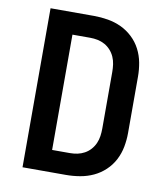

<svg xmlns="http://www.w3.org/2000/svg" viewBox="-82 -805 765 874"><g transform="rotate(10 300.0 -367.5)"><path d="M81 0V-735H282Q314 -735 346.5 -729.5Q379 -724 408 -710.5Q437 -697 461 -674.5Q485 -652 500 -623Q515 -594 521 -562Q527 -530 527 -498V-237Q527 -205 521 -173Q515 -141 500 -112Q485 -83 461 -60.5Q437 -38 408 -24.5Q379 -11 346.5 -5.5Q314 0 282 0ZM200 -101H282Q300 -101 317 -104.5Q334 -108 349.5 -116.5Q365 -125 377 -138.5Q389 -152 396 -168Q403 -184 405.5 -201.5Q408 -219 408 -237V-498Q408 -516 405.5 -533.5Q403 -551 396 -567Q389 -583 377 -596.5Q365 -610 349.5 -618.5Q334 -627 317 -630.5Q300 -634 282 -634H200Z"/></g></svg>

Font: R Plex Mono
Style: Bold
Weight: 700
Monospace: yes
Designer: Belleve Invis
Foundry: Belleve Invis
Version: Version 31.8.0